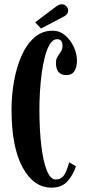

<svg xmlns="http://www.w3.org/2000/svg" viewBox="-20 -852 405 882"><path d="M216.5 10Q134.5 10 83.8 -83Q33 -176 33 -349Q33 -416.5 44.8 -481Q56.5 -545.5 79.8 -597.5Q103 -649.5 138.5 -680.2Q174 -711 221.5 -711Q254 -711 279.2 -689.5Q304.5 -668 319 -636.2Q333.5 -604.5 333.5 -573.5Q333.5 -544.5 322 -525.8Q310.5 -507 286.5 -507Q259.5 -507 248.2 -522Q237 -537 237 -562.5Q237 -580.5 244.5 -592Q252 -603.5 259.5 -614.5Q267 -625.5 267 -641.5Q267 -658.5 260.2 -665.2Q253.5 -672 242.5 -672Q224 -672 210.2 -650.8Q196.5 -629.5 187 -594.2Q177.5 -559 171.8 -516.5Q166 -474 163.5 -430.5Q161 -387 161 -350Q161 -257.5 169.5 -184.8Q178 -112 194.8 -69.8Q211.5 -27.5 235.5 -27.5Q263 -27.5 276 -50.2Q289 -73 297.5 -106.5L329 -88Q314.5 -45.5 288.5 -17.8Q262.5 10 216.5 10ZM168.5 -721 141.5 -749.5 235 -820Q251.5 -832.5 263.5 -832.5Q280.5 -832.5 289.5 -817Q293 -811 293 -804Q293 -783.5 265.5 -772Z"/></svg>

Font: Imbue 10pt
Style: Bold
Weight: 700
Designer: Tyler Finck
Foundry: Etcetera Type Company
Version: Version 1.102; ttfautohint (v1.8.3)